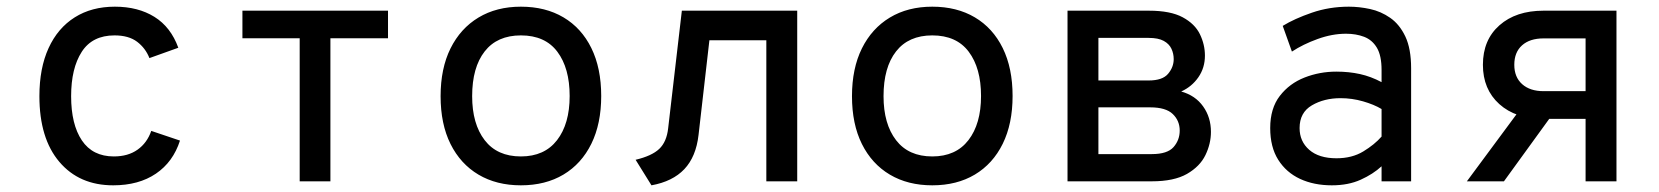

<svg xmlns="http://www.w3.org/2000/svg" viewBox="-20 -543 4968 575"><path d="M319 12Q217.5 12 157.8 -58.2Q98 -128.5 98 -255Q98 -339 125.5 -399Q153 -459 203.8 -491Q254.5 -523 324 -523Q393.5 -523 442.5 -492.5Q491.5 -462 514 -400L427.5 -369Q416 -398.5 390.8 -417.8Q365.5 -437 323 -437Q256.5 -437 224.8 -387.8Q193 -338.5 193 -255Q193 -170.5 225.2 -122.5Q257.5 -74.5 321 -74.5Q363.5 -74.5 392 -94.8Q420.5 -115 433 -151L519 -122Q498.5 -58 447 -23Q395.5 12 319 12Z M877.5 0V-428.5H706V-511H1142V-428.5H969.5V0Z M1540 12Q1467 12 1413 -20Q1359 -52 1329.2 -111.8Q1299.5 -171.5 1299.5 -255Q1299.5 -338 1329.2 -398Q1359 -458 1413 -490.5Q1467 -523 1540 -523Q1613.5 -523 1667.5 -491Q1721.5 -459 1751 -399Q1780.5 -339 1780.5 -255.5Q1780.5 -172.5 1751 -112.5Q1721.5 -52.5 1667.5 -20.2Q1613.5 12 1540 12ZM1540 -74.5Q1610.5 -74.5 1648.2 -123.2Q1686 -172 1686 -255.5Q1686 -339 1649.2 -388Q1612.5 -437 1540 -437Q1469 -437 1431.5 -389Q1394 -341 1394 -255Q1394 -172 1431.5 -123.2Q1469 -74.5 1540 -74.5Z M1931 12 1883.5 -64.5Q1932 -76 1954.2 -97Q1976.5 -118 1981 -159L2022 -511H2367.5V0H2275V-422.5H2104.5L2072 -139Q2064.5 -73.5 2029.5 -36.5Q1994.5 0.5 1931 12Z M2772 12Q2699 12 2645 -20Q2591 -52 2561.2 -111.8Q2531.5 -171.5 2531.5 -255Q2531.5 -338 2561.2 -398Q2591 -458 2645 -490.5Q2699 -523 2772 -523Q2845.5 -523 2899.5 -491Q2953.5 -459 2983 -399Q3012.5 -339 3012.5 -255.5Q3012.5 -172.5 2983 -112.5Q2953.5 -52.5 2899.5 -20.2Q2845.5 12 2772 12ZM2772 -74.5Q2842.5 -74.5 2880.2 -123.2Q2918 -172 2918 -255.5Q2918 -339 2881.2 -388Q2844.5 -437 2772 -437Q2701 -437 2663.5 -389Q2626 -341 2626 -255Q2626 -172 2663.5 -123.2Q2701 -74.5 2772 -74.5Z M3177 0V-511H3420.5Q3485.5 -511 3522 -491.2Q3558.5 -471.5 3573.5 -440.5Q3588.5 -409.5 3588.5 -376.5Q3588.5 -340 3569 -311.8Q3549.5 -283.5 3517.5 -269Q3560 -257 3583.2 -224.2Q3606.5 -191.5 3606.5 -148Q3606.5 -112.5 3590 -78.5Q3573.5 -44.5 3534.8 -22.2Q3496 0 3429.5 0ZM3269.5 -81.5H3429.5Q3476 -81.5 3494.5 -102.5Q3513 -123.5 3513 -152Q3513 -181.5 3492.2 -201.5Q3471.5 -221.5 3424.5 -221.5H3269.5ZM3269.5 -302H3420Q3461.5 -302 3478.2 -322Q3495 -342 3495 -366Q3495 -382.5 3488.2 -397Q3481.5 -411.5 3465.2 -420.5Q3449 -429.5 3420 -429.5H3269.5Z M3968.5 12Q3915 12 3873.5 -7.2Q3832 -26.5 3808 -64.5Q3784 -102.5 3784 -159.5Q3784 -218.5 3812.8 -255.8Q3841.5 -293 3886.8 -310.8Q3932 -328.5 3982 -328.5Q4020 -328.5 4052.8 -321.2Q4085.5 -314 4117.5 -297V-333.5Q4117.5 -376.5 4103.5 -400Q4089.5 -423.5 4065.2 -432.8Q4041 -442 4011 -442Q3969.5 -442 3926 -426.2Q3882.5 -410.5 3849 -388.5L3821.5 -465.5Q3856.5 -487 3908.8 -505Q3961 -523 4019.5 -523Q4050.5 -523 4083 -516Q4115.5 -509 4143.5 -489.5Q4171.5 -470 4188.8 -433.5Q4206 -397 4206 -338.5V0H4117.5V-45Q4092 -21.5 4055 -4.8Q4018 12 3968.5 12ZM3982.5 -69Q4029 -69 4062.8 -89.5Q4096.5 -110 4117.5 -134V-216.5Q4095 -230 4062 -239.5Q4029 -249 3994.5 -249Q3945.5 -249 3908.8 -227.5Q3872 -206 3872 -159.5Q3872 -119.5 3901 -94.2Q3930 -69 3982.5 -69Z M4728.5 0V-187H4602.5Q4519.5 -187 4470.2 -231.2Q4421 -275.5 4421 -349Q4421 -423.5 4470.5 -467.2Q4520 -511 4602.5 -511H4821V0ZM4373 0 4544 -231H4651.5L4484 0ZM4602.5 -270H4728.5V-428H4602.5Q4561.5 -428 4538.2 -407.2Q4515 -386.5 4515 -349Q4515 -312 4538.5 -291Q4562 -270 4602.5 -270Z"/></svg>

Font: Overpass Mono Medium
Style: Regular
Weight: 500
Monospace: yes
Designer: Delve Withrington, Dave Bailey
Foundry: Delve Fonts LLC
Version: Version 4.000